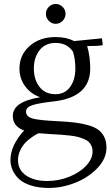

<svg xmlns="http://www.w3.org/2000/svg" viewBox="-20 -637 551 958"><path d="M32.2 161.1Q32.2 88.9 100.1 14.2Q43.9 -6.8 43.9 -58.1Q43.9 -93.8 76.9 -116.9Q109.9 -140.1 180.2 -151.9Q132.8 -168.9 105 -207.3Q77.1 -245.6 77.1 -294.9Q77.1 -362.8 127.7 -407.5Q178.2 -452.1 257.8 -452.1Q311 -452.1 350.1 -432.1L488.8 -445.8L492.2 -418V-411.1L463.9 -408.2Q430.2 -408.2 415 -407.2Q430.2 -354 430.2 -294.9Q430.2 -151.4 247.1 -130.9Q176.3 -123 143.1 -112.8Q109.9 -102.5 109.9 -80.1Q109.9 -55.2 141.6 -45.9Q173.3 -36.6 270 -32.2Q320.8 -29.8 356.9 -25.1Q393.1 -20.5 423.8 -11.2Q454.6 -2 472.9 12.5Q491.2 26.9 501.2 48.6Q511.2 70.3 511.2 100.1Q511.2 153.8 466.8 200.9Q422.4 248 356.4 274.4Q290.5 300.8 224.1 300.8Q173.8 300.8 135.5 288.8Q97.2 276.9 75.4 256.6Q53.7 236.3 43 212.2Q32.2 188 32.2 161.1ZM69.8 161.1Q69.8 211.4 110.4 238.8Q150.9 266.1 215.8 266.1Q273.9 266.1 326.9 244.4Q379.9 222.7 410.9 188.7Q441.9 154.8 441.9 119.1Q441.9 103.5 436.5 91.6Q431.2 79.6 422.6 71Q414.1 62.5 398.2 56.2Q382.3 49.8 367.4 45.9Q352.5 42 328.4 39.3Q304.2 36.6 284.7 35.2Q265.1 33.7 234.9 32.2Q220.2 31.7 172.9 27.8Q168.5 29.8 161.6 33.2Q154.8 36.6 137 49.1Q119.1 61.5 105.7 75.7Q92.3 89.8 81.1 113Q69.8 136.2 69.8 161.1ZM256.8 -167Q303.7 -167 329.8 -203.1Q356 -239.3 356 -294.9Q356 -340.3 344.2 -378.9Q314.5 -422.9 257.8 -422.9Q206.1 -422.9 177.5 -386.5Q148.9 -350.1 148.9 -294.9Q148.9 -239.7 177.2 -203.4Q205.6 -167 256.8 -167ZM223.4 -533Q209 -547.9 209 -567.9Q209 -587.9 223.4 -602.5Q237.8 -617.2 257.8 -617.2Q277.8 -617.2 292.5 -602.5Q307.1 -587.9 307.1 -567.9Q307.1 -547.9 292.5 -533Q277.8 -518.1 257.8 -518.1Q237.8 -518.1 223.4 -533Z"/></svg>

Font: Dihjauti S
Style: Regular
Weight: 400
Designer: T. Christopher White
Version: Version 3.0.0